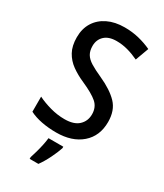

<svg xmlns="http://www.w3.org/2000/svg" viewBox="-230 -813 961 1124"><g transform="rotate(30 250.5 -251.5)"><path d="M459 -195Q459 -100 395.5 -45Q332 10 225 10Q173 10 126.5 1Q80 -8 45 -26V-128Q83 -109 131.5 -95.5Q180 -82 229 -82Q292 -82 323.5 -111.5Q355 -141 355 -187Q355 -235 322.5 -263.5Q290 -292 215 -325Q169 -345 132 -371.5Q95 -398 73.5 -437Q52 -476 52 -534Q52 -592 78.5 -634.5Q105 -677 153.5 -700.5Q202 -724 267 -724Q318 -724 363 -713Q408 -702 449 -683L416 -593Q378 -611 341 -621Q304 -631 266 -631Q213 -631 185 -604.5Q157 -578 157 -536Q157 -503 170 -481Q183 -459 212 -441Q241 -423 290 -401Q372 -364 415.5 -318.5Q459 -273 459 -195ZM304 71Q294 102 273 145Q252 188 228 221H169V209Q175 191 182.5 164.5Q190 138 196 110Q202 82 204 61H304Z"/></g></svg>

Font: Noto Sans Gurmukhi SemiCondensed Medium
Style: Regular
Weight: 500
Width: 4
Designer: Jelle Bosma - Monotype Design Team
Foundry: Monotype Imaging Inc.
Version: Version 2.004; ttfautohint (v1.8.4.7-5d5b)